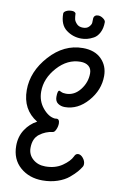

<svg xmlns="http://www.w3.org/2000/svg" viewBox="-102 -964 656 1062"><g transform="rotate(10 225.5 -433.0)"><path d="M423 -72Q414 -57 400.5 -41Q387 -25 362 -4Q337 17 298.5 30Q260 43 215 43Q140 43 89.5 -1Q39 -45 39 -121Q39 -173 65 -212.5Q91 -252 130 -272Q43 -325 43 -435Q43 -539 123 -628Q203 -717 309 -717Q376 -717 413.5 -679.5Q451 -642 451 -585Q451 -506 395 -442Q339 -378 266 -378Q244 -378 227.5 -389.5Q211 -401 211 -426Q211 -462 222 -462Q223 -462 233 -457Q243 -452 260 -452Q307 -452 339.5 -493.5Q372 -535 372 -586Q372 -612 355 -626Q338 -640 309 -640Q236 -640 179.5 -577Q123 -514 123 -440Q123 -387 155.5 -348Q188 -309 224 -306Q227 -307 233 -307Q250 -307 250 -283Q250 -266 242.5 -249Q235 -232 226 -231Q185 -226 152 -201Q119 -176 119 -123Q119 -85 147 -60.5Q175 -36 217 -36Q273 -36 312 -63Q351 -90 364 -118Q371 -135 385 -135Q400 -135 413 -119Q426 -103 426 -86Q426 -78 423 -72ZM290 -767Q243 -767 205.5 -795Q168 -823 168 -886Q168 -895 181 -902Q194 -909 213 -909Q229 -909 235 -899Q236 -878 238.5 -866.5Q241 -855 253.5 -841.5Q266 -828 289 -828Q311 -828 322.5 -840.5Q334 -853 335 -863Q336 -873 336 -891Q340 -909 361 -909Q375 -909 389 -899Q403 -889 403 -879Q403 -845 390.5 -820.5Q378 -796 358.5 -785.5Q339 -775 322.5 -771Q306 -767 290 -767Z"/></g></svg>

Font: Grand Hotel
Style: Regular
Weight: 400
Designer: Brian J. Bonislawsky & Jim Lyles for Astigmatic (AOETI)
Foundry: Astigmatic (AOETI)
Version: Version 001.000